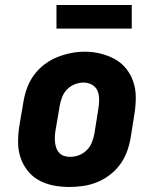

<svg xmlns="http://www.w3.org/2000/svg" viewBox="-20 -737 640 765"><path d="M256 8Q224 8 193 2Q162 -4 135.5 -18.5Q109 -33 90 -57Q71 -81 61.5 -110Q52 -139 52 -171Q52 -203 57 -235L74 -335Q79 -363 89 -389.5Q99 -416 116.5 -439.5Q134 -463 158 -481Q182 -499 208.5 -509.5Q235 -520 262.5 -525.5Q290 -531 318 -531Q350 -531 380.5 -523.5Q411 -516 437.5 -501.5Q464 -487 483 -463Q502 -439 511.5 -410Q521 -381 521 -349Q521 -317 516 -285L500 -185Q495 -157 485 -130.5Q475 -104 457.5 -80.5Q440 -57 416 -39Q392 -21 365.5 -10.5Q339 0 311 4Q283 8 256 8ZM259 -112Q277 -112 294.5 -118.5Q312 -125 325.5 -138.5Q339 -152 346 -169.5Q353 -187 356 -204L372 -304Q375 -323 375 -341Q375 -359 368.5 -375Q362 -391 346.5 -399.5Q331 -408 313 -408Q295 -408 277.5 -401Q260 -394 247 -380.5Q234 -367 227.5 -350Q221 -333 218 -316L201 -216Q199 -204 198.5 -191.5Q198 -179 199.5 -167.5Q201 -156 205 -145.5Q209 -135 217 -127Q225 -119 236 -115.5Q247 -112 259 -112ZM505 -623H205V-717H505Z"/></svg>

Font: Iosevka Etoile Heavy Oblique
Style: Regular
Weight: 900
Italic angle: -9°
Designer: Belleve Invis
Foundry: Belleve Invis
Version: Version 15.5.2; ttfautohint (v1.8.4)